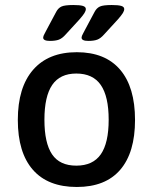

<svg xmlns="http://www.w3.org/2000/svg" viewBox="-20 -738 609 765"><path d="M51 -260Q51 -390 112 -460Q173 -530 286 -530Q399 -530 458.5 -460.5Q518 -391 518 -260Q518 -130 459 -61.5Q400 7 286 7Q171 7 111 -61.5Q51 -130 51 -260ZM413 -261Q413 -354 381.5 -399.5Q350 -445 284 -445Q219 -445 188 -399.5Q157 -354 157 -261Q157 -168 187.5 -123Q218 -78 284 -78Q350 -78 381.5 -123Q413 -168 413 -261ZM152 -588Q152 -594 157.5 -603.5Q163 -613 164 -616L204 -691Q212 -706 225 -712Q238 -718 272 -718Q298 -718 310 -714.5Q322 -711 322 -702Q322 -695 316.5 -686Q311 -677 297 -661L242 -601Q228 -585 214.5 -580Q201 -575 179 -575Q152 -575 152 -588ZM305 -588Q305 -594 310.5 -603.5Q316 -613 317 -616L357 -691Q365 -706 378 -712Q391 -718 425 -718Q451 -718 463 -714.5Q475 -711 475 -702Q475 -695 469.5 -686Q464 -677 450 -661L395 -601Q381 -585 367.5 -580Q354 -575 332 -575Q305 -575 305 -588Z"/></svg>

Font: Asap-Medium
Style: Regular
Weight: 500
Designer: Pablo Cosgaya
Foundry: Omnibus-Type
Version: Version 2.000; ttfautohint (v1.8)